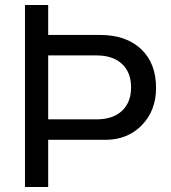

<svg xmlns="http://www.w3.org/2000/svg" viewBox="-20 -749 685 769"><path d="M173 -189V0H80V-729H173V-609H381Q485 -609 545 -552.5Q605 -496 605 -397Q605 -306 548 -247.5Q491 -189 402 -189ZM173 -271H367Q432 -271 468.5 -305Q505 -339 505 -399Q505 -459 468.5 -493Q432 -527 367 -527H173Z"/></svg>

Font: ColatingCofangSans
Style: Regular
Weight: 400
Foundry: GNU
Version: Version 412.227;June 27, 2022;FontCreator 11.0.0.2412 32-bit